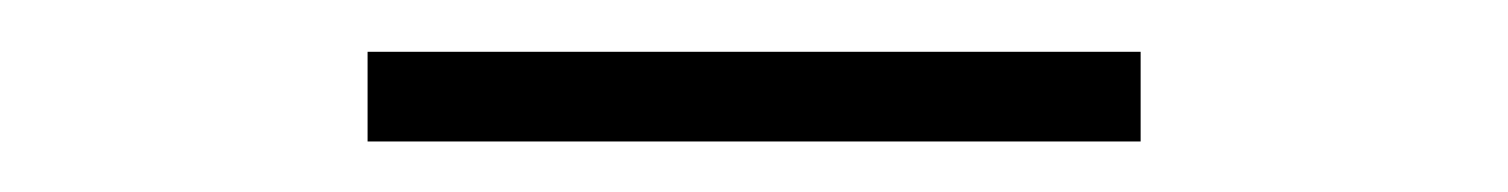

<svg xmlns="http://www.w3.org/2000/svg" viewBox="-20 -750 597 76"><path d="M125.5 -694V-729.5H431.5V-694Z"/></svg>

Font: Encode Sans Semi Expanded ExLight
Style: Regular
Weight: 275
Width: 6
Designer: Multiple Designers
Foundry: Impallari Type
Version: Version 2.000